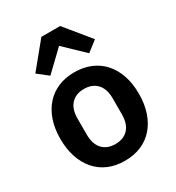

<svg xmlns="http://www.w3.org/2000/svg" viewBox="-189 -901 941 1027"><g transform="rotate(-30 281.5 -387.0)"><path d="M281 12Q225 12 180.5 -7Q136 -26 104.5 -62Q73 -98 56 -148.5Q39 -199 39 -262Q39 -325 56 -375Q73 -425 104.5 -460.5Q136 -496 180.5 -515Q225 -534 281 -534Q337 -534 382 -515Q427 -496 458.5 -460.5Q490 -425 507 -375Q524 -325 524 -262Q524 -199 507 -148.5Q490 -98 458.5 -62Q427 -26 382 -7Q337 12 281 12ZM281 -91Q332 -91 361 -122Q390 -153 390 -213V-310Q390 -369 361 -400Q332 -431 281 -431Q231 -431 202 -400Q173 -369 173 -310V-213Q173 -153 202 -122Q231 -91 281 -91ZM340 -786 466 -632 402 -582 282 -697 162 -582 98 -632 224 -786Z"/></g></svg>

Font: IBM Plex Sans Thai Looped SemiBold
Style: Regular
Weight: 600
Designer: Mike Abbink, Paul van der Laan, Pieter van Rosmalen, Ben Mitchell, Mark Frömberg
Foundry: Bold Monday
Version: Version 1.1